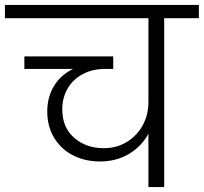

<svg xmlns="http://www.w3.org/2000/svg" viewBox="-49 -760 828 780"><path d="M759 -686H618V0H554V-217Q526 -165 474.5 -134.5Q423 -104 357 -104Q298 -104 249.5 -128Q201 -152 172 -198.5Q143 -245 143 -307Q143 -366 170.5 -411Q198 -456 248 -480H50V-531H411V-480H378Q326 -480 286.5 -458.5Q247 -437 225.5 -400Q204 -363 204 -316Q204 -242 252.5 -200Q301 -158 373 -158Q425 -158 466.5 -183.5Q508 -209 531 -251.5Q554 -294 554 -345V-686H-29V-740H759Z"/></svg>

Font: Fz Poppins Light
Style: Regular
Weight: 300
Designer: Ninad Kale (Devanagari), Jonny Pinhorn (Latin)
Foundry: Indian Type Foundry
Version: Vit hóa bi Vntype.Com & FontZin.Com